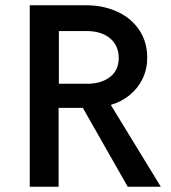

<svg xmlns="http://www.w3.org/2000/svg" viewBox="-20 -710 652 731"><path d="M93.3 -689.9H308.6Q372.6 -689.9 425.5 -666Q478.5 -642.1 509.5 -596.7Q540.5 -551.3 540.5 -490.2Q540.5 -446.8 522.9 -410.4Q505.4 -374 474.1 -348.4Q442.9 -322.8 401.9 -310.5L592.3 1H466.3L295.4 -299.3H203.1V1H93.3ZM319.8 -391.1Q371.6 -393.6 401.9 -419.4Q432.1 -445.3 432.1 -488.8Q432.1 -536.6 398.9 -564.2Q365.7 -591.8 309.6 -591.8H204.1V-391.1Z"/></svg>

Font: Acari Sans SemiBold
Style: Regular
Weight: 600
Designer: Alfredo Marco Pradil and Stefan Peev
Foundry: Hanken Design Co.
Version: Version 1.045;January 11, 2019;FontCreator 11.5.0.2425 64-bi